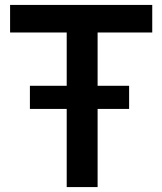

<svg xmlns="http://www.w3.org/2000/svg" viewBox="-20 -760 659 780"><path d="M504.5 -317.5H376.5V0H251V-317.5H101.5V-411.5H251V-628H21V-740H598.5V-628H376.5V-411.5H504.5Z"/></svg>

Font: 1883 Sans SemiBold
Style: Regular
Weight: 600
Designer: 1883 Sans project is a fork of Public Sans.
Version: Version 1.009